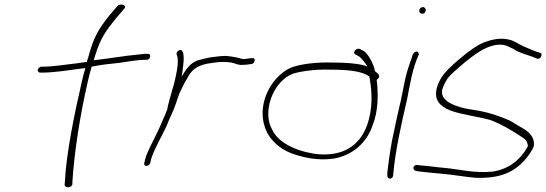

<svg xmlns="http://www.w3.org/2000/svg" viewBox="-20 -740 2384 838"><path d="M145 -436C143 -429 149 -423 155 -423H163C218 -423 281 -434 352 -443L351 -437C346 -420 341 -402 337 -383C303 -235 269 -69 263 56L262 66C263 83 295 80 296 63V53C304 -74 329 -236 363 -383C368 -404 373 -426 379 -446L380 -449C419 -457 462 -462 503 -466C536 -471 582 -479 611 -479H620C628 -479 633 -484 635 -491C637 -500 634 -505 626 -505H617C611 -505 598 -504 576 -501H575C527 -497 453 -484 389 -477L391 -483C393 -490 395 -497 397 -503C420 -575 441 -604 487 -661L523 -703C536 -719 504 -727 492 -713L455 -670C410 -612 391 -581 369 -504V-503C366 -494 364 -485 360 -474V-470C348 -468 331 -466 318 -464C264 -458 211 -449 168 -449H161C154 -449 146 -442 145 -436Z M704 -247C689 -213 675 -178 658 -145C643 -113 624 -80 615 -50L610 -30C608 -22 611 -16 617 -16C627 -16 632 -20 636 -29L640 -47C656 -97 687 -145 708 -193C720 -225 738 -257 747 -286C754 -308 762 -332 772 -351L786 -379L804 -410C822 -442 853 -458 897 -464L918 -467C944 -471 972 -470 989 -467C1007 -464 1021 -454 1040 -457H1041C1050 -457 1064 -458 1070 -460H1078C1093 -463 1098 -490 1081 -486H1074C1065 -484 1055 -484 1046 -482H1045C1040 -482 1037 -483 1033 -484L1018 -488C1011 -490 1005 -491 998 -492L977 -495C950 -498 921 -492 894 -489L868 -483C858 -480 846 -478 837 -474C813 -463 800 -448 785 -425L773 -406L776 -427C781 -462 785 -491 778 -514H776C773 -532 747 -516 751 -504C752 -496 756 -492 756 -479C757 -451 750 -418 742 -384C739 -370 735 -357 731 -346C727 -327 721 -312 718 -297L713 -279C712 -273 710 -256 705 -252ZM706 -188Z M1154 -352C1115 -279 1122 -209 1145 -163C1163 -127 1199 -92 1249 -72C1297 -54 1365 -37 1438 -48C1519 -63 1580 -115 1607 -195C1630 -254 1630 -317 1627 -364L1624 -391L1627 -394C1648 -411 1622 -423 1616 -430C1615 -438 1614 -444 1611 -450V-451C1602 -476 1584 -507 1567 -518H1566L1553 -525C1539 -535 1516 -513 1530 -503L1543 -496C1554 -491 1566 -475 1574 -464L1584 -450L1567 -455C1533 -464 1485 -467 1430 -467C1364 -469 1305 -462 1262 -449C1219 -436 1178 -396 1154 -352ZM1152 -224C1143 -306 1194 -398 1264 -420C1305 -431 1363 -438 1421 -436C1499 -436 1558 -430 1591 -407L1592 -406L1594 -395C1603 -341 1609 -269 1582 -193C1550 -104 1474 -52 1351 -69C1260 -84 1192 -122 1168 -174C1160 -189 1154 -205 1152 -224ZM1542 -496H1543ZM1632 -410Z M1810 -695C1808 -687 1815 -680 1823 -680C1831 -680 1836 -685 1838 -693C1840 -701 1834 -709 1826 -709C1818 -709 1812 -704 1810 -695ZM1744 -373C1739 -350 1735 -326 1729 -299C1723 -272 1716 -246 1710 -216L1691 -126C1683 -86 1673 -12 1670 19L1671 30C1673 45 1696 42 1696 24L1697 14C1705 -77 1731 -197 1755 -299C1761 -325 1764 -350 1770 -374C1777 -412 1787 -450 1799 -481L1807 -500C1809 -503 1807 -507 1806 -510C1800 -521 1787 -512 1782 -504L1776 -484C1764 -452 1751 -413 1744 -373ZM1770 -371Z M1791 -18C1779 -11 1786 3 1792 5L1807 8C1836 11 1876 16 1915 19C1961 23 2009 32 2055 36C2165 40 2223 10 2268 -39C2283 -55 2303 -82 2310 -103C2315 -149 2280 -171 2246 -189C2233 -196 2220 -206 2202 -215C2163 -232 2120 -247 2074 -256L2014 -266C1983 -272 1945 -286 1928 -301C1914 -314 1905 -328 1911 -353L1912 -354C1916 -366 1922 -379 1932 -395C1942 -411 1969 -434 2009 -468C2049 -501 2081 -522 2103 -531C2133 -544 2163 -550 2192 -540L2224 -525V-524C2247 -510 2278 -501 2305 -492L2324 -484C2339 -479 2351 -505 2339 -509L2317 -516C2305 -521 2294 -525 2283 -530C2255 -540 2238 -554 2213 -564C2173 -577 2134 -571 2090 -554C2065 -544 2031 -521 1987 -484C1944 -448 1918 -420 1908 -404C1897 -386 1890 -369 1886 -354C1874 -302 1900 -277 1945 -258C1996 -239 2064 -232 2121 -216C2173 -196 2222 -166 2256 -143C2273 -133 2282 -123 2284 -103L2283 -100C2253 -45 2202 -1 2129 9C2052 17 1986 -1 1923 -7C1885 -10 1847 -16 1817 -18H1816L1802 -20C1799 -20 1794 -20 1791 -18ZM2055 36H2056ZM2213 -564Z"/></svg>

Font: Stray Cat
Style: LtExtObl
Weight: 300
Version: Version 1.0